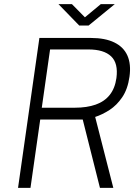

<svg xmlns="http://www.w3.org/2000/svg" viewBox="-20 -906 675 926"><path d="M67 0 170 -723H418Q487 -723 531.5 -701.2Q576 -679.5 594.5 -638Q613 -596.5 604.5 -536Q596 -476 569.5 -437Q543 -398 508 -375.5Q473 -353 439 -342L526.5 0H462L379 -329.5H174L127 0ZM181.5 -386.5H341Q399 -386.5 441.5 -401.5Q484 -416.5 509.2 -448.2Q534.5 -480 541.5 -529.5Q551 -601 516 -634.2Q481 -667.5 406.5 -667.5H221.5ZM362 -783 262 -886H327L389.5 -822.5L466 -886H533.5L407.5 -783Z"/></svg>

Font: Public Sans Thin ExtraLight
Style: Italic
Weight: 250
Italic angle: -8°
Version: Version 2.001